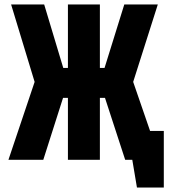

<svg xmlns="http://www.w3.org/2000/svg" viewBox="-20 -720 784 865"><path d="M565 -130V0H576L597 125H718V-130ZM544 0H701L580 -351L691 -700H540L451 -414H430V-700H286V-414H265L179 -700H30L136 -351L18 0H175L264 -279H286V0H430V-279H453Z"/></svg>

Font: Advent Pro ExtraBold
Style: Regular
Weight: 800
Designer: VivaRado, Andreas Kalpakidis
Foundry: VivaRado, Andreas Kalpakidis
Version: Version 3.000